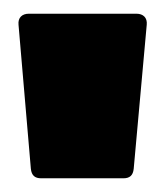

<svg xmlns="http://www.w3.org/2000/svg" viewBox="-20 -720 239 280"><path d="M40 -460H160C169 -460 174 -464 175 -474L194 -684C195 -694 189 -700 179 -700H22C12 -700 6 -694 7 -684L25 -474C26 -464 31 -460 40 -460Z"/></svg>

Font: Barlow Semi Condensed Black
Style: Regular
Weight: 900
Width: 4
Designer: Jeremy Tribby
Foundry: Tribby Type
Version: Version 1.408;PS 001.408;hotconv 1.0.88;makeotf.lib2.5.64775